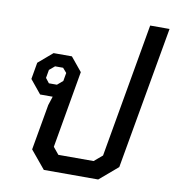

<svg xmlns="http://www.w3.org/2000/svg" viewBox="-85 -843 834 918"><g transform="rotate(10 332.0 -384.0)"><path d="M117 -87 156 -309 170 -352H109L55 -418L69 -499L138 -558H227L282 -491L217 -117L245 -83H416L456 -117L570 -768H664L542 -76L453 0H189ZM180 -412 207 -435 214 -475 195 -497H156L130 -475L123 -435L141 -412Z"/></g></svg>

Font: Chakra Petch Medium
Style: Italic
Weight: 500
Italic angle: -10°
Designer: Katatrad Aksorn Co.,Ltd.
Foundry: Cadson Demak Co.,Ltd.
Version: Version 1.000; ttfautohint (v1.6)